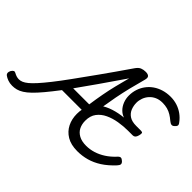

<svg xmlns="http://www.w3.org/2000/svg" viewBox="-170 -1275 1676 1676"><g transform="rotate(45 667.5 -437.5)"><path d="M87 17Q57 17 32.5 8Q8 -1 -8 -13Q-19 -21 -20.5 -33.5Q-22 -46 -13 -64Q-3 -80 7 -84.5Q17 -89 28 -82Q44 -73 59 -68.5Q74 -64 89 -64Q107 -64 126.5 -72Q146 -80 170.5 -100Q195 -120 228.5 -157Q262 -194 307.5 -251.5Q353 -309 413.5 -392.5Q474 -476 554 -588Q634 -700 735 -847Q755 -876 777 -885Q799 -894 826 -894Q855 -894 866.5 -881.5Q878 -869 869 -838Q847 -759 830 -689Q813 -619 799.5 -549Q786 -479 774 -402.5Q762 -326 750 -234Q747 -216 736.5 -205Q726 -194 701 -189Q679 -184 669.5 -191Q660 -198 661 -216Q663 -228 664 -240Q665 -252 666 -264H422Q368 -193 326.5 -143.5Q285 -94 252.5 -62.5Q220 -31 192 -13.5Q164 4 139 10.5Q114 17 87 17ZM480 -344H678Q689 -420 701 -485.5Q713 -551 729 -615.5Q745 -680 764 -751Q677 -624 607 -523.5Q537 -423 480 -344ZM893 19Q814 19 762.5 -12Q711 -43 685.5 -94.5Q660 -146 660 -209Q660 -275 685.5 -323Q711 -371 754.5 -403Q798 -435 855 -453Q912 -471 974 -477Q943 -487 919 -511.5Q895 -536 881.5 -570.5Q868 -605 868 -643Q868 -685 880.5 -723Q893 -761 916.5 -792.5Q940 -824 972.5 -846.5Q1005 -869 1046 -881.5Q1087 -894 1134 -894Q1177 -894 1216 -881.5Q1255 -869 1288 -845Q1321 -821 1345 -788Q1359 -771 1355.5 -759Q1352 -747 1339 -737Q1326 -724 1312.5 -725.5Q1299 -727 1281 -742Q1258 -762 1233.5 -777Q1209 -792 1181.5 -799.5Q1154 -807 1121 -807Q1082 -807 1052 -793.5Q1022 -780 1001 -756.5Q980 -733 969.5 -704Q959 -675 959 -646Q959 -610 972 -576.5Q985 -543 1016 -522Q1047 -501 1101 -501H1161Q1177 -501 1180 -492.5Q1183 -484 1177 -461Q1171 -439 1161.5 -430Q1152 -421 1138 -421H1080Q1025 -421 967 -411.5Q909 -402 861 -379.5Q813 -357 783.5 -318Q754 -279 754 -219Q754 -176 770.5 -142.5Q787 -109 823 -89Q859 -69 914 -69Q960 -69 1005 -83Q1050 -97 1092.5 -124.5Q1135 -152 1173 -193Q1189 -211 1201.5 -211Q1214 -211 1230 -196Q1245 -182 1243.5 -169Q1242 -156 1226 -139Q1172 -81 1118 -46.5Q1064 -12 1008 3.5Q952 19 893 19Z"/></g></svg>

Font: Playwrite HR
Style: Regular
Weight: 400
Designer: Veronika Burian, José Scaglione
Foundry: TypeTogether
Version: Version 1.002